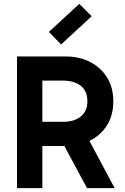

<svg xmlns="http://www.w3.org/2000/svg" viewBox="-20 -973 647 993"><path d="M68 0V-681H319Q391 -681 447 -652Q503 -623 534.5 -571Q566 -519 566 -449Q566 -379 534.5 -327Q503 -275 447 -246.5Q391 -218 319 -218H172V-343H306Q364 -343 398 -370.5Q432 -398 432 -449Q432 -502 398 -529Q364 -556 306 -556H171L199 -585V0ZM430 0 280 -279H424L573 0ZM296 -743 233 -808 390 -953 454 -889Z"/></svg>

Font: Gabarito SemiBold
Style: Regular
Weight: 600
Designer: Leandro Assis / Alvaro Franca / Felipe Casaprima
Foundry: Naipe Foundry
Version: Version 1.000